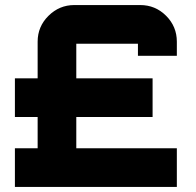

<svg xmlns="http://www.w3.org/2000/svg" viewBox="-20 -740 774 760"><path d="M680 -519H526V-567H282V-430H584V-277H282V-153H680V0H39V-153H129V-277H39V-430H129V-575Q129 -635 172 -677.5Q215 -720 274 -720H535Q595 -720 637.5 -677.5Q680 -635 680 -575Z"/></svg>

Font: Orbitron
Style: Black
Weight: 900
Designer: Matt McInerney
Foundry: Matt McInerney
Version: 1.000